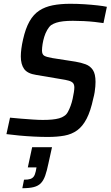

<svg xmlns="http://www.w3.org/2000/svg" viewBox="-20 -716 585 1015"><path d="M233 8Q198 8 158.5 6Q119 4 81.5 0.5Q44 -3 14 -7L33 -94Q62 -91 93.5 -88.5Q125 -86 155 -84Q185 -82 206 -82Q234 -82 255 -84Q276 -86 292.5 -90.5Q309 -95 321 -104Q331 -110 339 -124.5Q347 -139 353.5 -157Q360 -175 364 -193.5Q368 -212 370.5 -228Q373 -244 373 -253Q373 -269 366 -277Q359 -285 343.5 -289.5Q328 -294 301 -298L171 -320Q125 -327 107.5 -351.5Q90 -376 90 -418Q90 -436 93 -459Q96 -482 102 -508Q115 -566 136 -603Q157 -640 187.5 -660Q218 -680 259 -688Q300 -696 351 -696Q390 -696 427.5 -693.5Q465 -691 496 -687.5Q527 -684 545 -680L527 -594Q508 -597 480.5 -600Q453 -603 423 -604.5Q393 -606 365 -606Q336 -606 314.5 -603.5Q293 -601 277.5 -596Q262 -591 250 -583Q239 -574 229.5 -557.5Q220 -541 214 -521.5Q208 -502 205 -482.5Q202 -463 202 -449Q202 -428 214.5 -421Q227 -414 257 -409L379 -390Q409 -385 433 -376Q457 -367 471 -346Q485 -325 485 -283Q485 -273 484 -259.5Q483 -246 480.5 -229.5Q478 -213 473 -195Q459 -129 438 -88.5Q417 -48 388 -27Q359 -6 320.5 1Q282 8 233 8ZM98 279 107 234Q129 234 140.5 230Q152 226 158.5 217Q165 208 169 190L173 169H127L150 62H255L236 148Q228 187 219 212.5Q210 238 196 252.5Q182 267 158.5 273Q135 279 98 279Z"/></svg>

Font: Saira SemiCondensed Medium
Style: Italic
Weight: 500
Width: 4
Italic angle: -12°
Designer: Hector Gatti with collaboration of the Omnibus-Type team
Foundry: Omnibus-Type
Version: Version 1.101